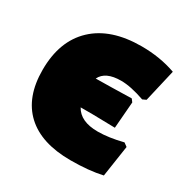

<svg xmlns="http://www.w3.org/2000/svg" viewBox="-121 -591 692 709"><g transform="rotate(30 225.0 -236.0)"><path d="M269 12Q144 12 78.5 -49Q13 -110 13 -226Q13 -349 84.5 -416.5Q156 -484 287 -484Q366 -484 433 -460L401 -322L386 -315Q326 -336 285 -336Q218 -336 199 -296L264 -297L351 -299L360 -287L351 -174L254 -176H204Q229 -130 303 -130Q349 -130 409 -145L424 -134L404 -1Q347 12 269 12Z"/></g></svg>

Font: Alegreya Sans SC Black
Style: Regular
Weight: 900
Designer: Juan Pablo del Peral
Foundry: Huerta Tipografica
Version: Version 2.007